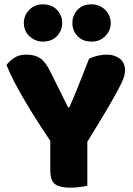

<svg xmlns="http://www.w3.org/2000/svg" viewBox="-20 -861 614 886"><path d="M383 -4Q372 -1 349 2Q326 5 304 5Q258 5 235 -10.5Q212 -26 212 -76V-211Q187 -248 158 -293Q129 -338 101 -385Q73 -432 49 -477.5Q25 -523 10 -561Q23 -579 45.5 -594Q68 -609 101 -609Q140 -609 164.5 -593Q189 -577 211 -533L294 -366H300Q314 -397 324.5 -422.5Q335 -448 345 -473.5Q355 -499 366 -526.5Q377 -554 391 -590Q409 -599 431 -604Q453 -609 473 -609Q508 -609 532.5 -590.5Q557 -572 557 -535Q557 -523 552 -506Q547 -489 529 -454.5Q511 -420 476.5 -361Q442 -302 383 -207ZM90 -755Q90 -790 115 -815.5Q140 -841 177 -841Q219 -841 243 -815.5Q267 -790 267 -755Q267 -720 243 -694.5Q219 -669 177 -669Q159 -669 143 -676Q127 -683 115 -694.5Q103 -706 96.5 -721.5Q90 -737 90 -755ZM314 -755Q314 -790 337.5 -815.5Q361 -841 403 -841Q422 -841 438 -834Q454 -827 466 -815Q478 -803 484.5 -787.5Q491 -772 491 -755Q491 -720 466 -694.5Q441 -669 403 -669Q361 -669 337.5 -694.5Q314 -720 314 -755Z"/></svg>

Font: Baloo Chettan
Style: Regular
Weight: 400
Designer: Maithili Shingre and Ek Type
Foundry: Ek Type
Version: Version 1.443;PS 1.000;hotconv 16.6.51;makeotf.lib2.5.65220;